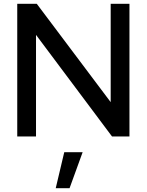

<svg xmlns="http://www.w3.org/2000/svg" viewBox="-20 -720 775 1013"><path d="M71 0ZM71 -700H174L564 -181V-700H663V0H571L170 -536V0H71ZM319 83H416L347 273H274Z"/></svg>

Font: Red Hat Display Medium
Style: Regular
Weight: 500
Designer: Pentagram / MCKL
Foundry: Pentagram / MCKL
Version: Version 1.005; Red Hat Display Medium